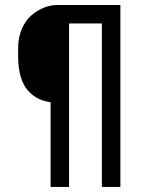

<svg xmlns="http://www.w3.org/2000/svg" viewBox="-20 -740 565 760"><path d="M180.2 -335.4Q153.3 -338.9 131.3 -349.9Q109.4 -360.8 90.8 -381.3Q72.3 -401.9 62 -436.3Q51.8 -470.7 51.8 -516.1V-550.3Q51.8 -590.8 65.9 -624.3Q80.1 -657.7 102.8 -678Q125.5 -698.2 152.3 -709.2Q179.2 -720.2 207 -720.2H456.5V0H383.3V-647H253.4V0H180.2Z"/></svg>

Font: Anka/Coder Condensed
Style: Regular
Weight: 400
Width: 4
Monospace: yes
Version: Version 1.100